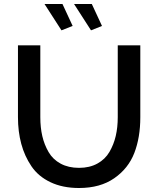

<svg xmlns="http://www.w3.org/2000/svg" viewBox="-20 -937 792 962"><path d="M436 -785 351 -917H440L491 -807ZM288 -785 203 -917H293L344 -807ZM570 -350V-710H683V-350Q683 -248 653 -170.5Q623 -93 552.5 -44Q482 5 376 5Q294 5 233 -24Q172 -53 137.5 -104Q103 -155 86.5 -216.5Q70 -278 70 -350V-710H182V-350Q182 -298 192 -255Q202 -212 223.5 -175Q245 -138 284 -117Q323 -96 376 -96Q429 -96 468 -117.5Q507 -139 528.5 -176Q550 -213 560 -256Q570 -299 570 -350Z"/></svg>

Font: Raleway
Style: Regular
Weight: 600
Designer: Matt McInerney, Pablo Impallari, Rodrigo Fuenzalida
Foundry: Matt McInerney, Pablo Impallari, Rodrigo Fuenzalida
Version: Version 1.000;PS 001.001;hotconv 1.0.56; ttfautohint (v1.5)